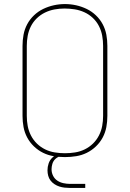

<svg xmlns="http://www.w3.org/2000/svg" viewBox="-20 -766 640 946"><path d="M300 8Q272 8 244.5 3.5Q217 -1 192.5 -13Q168 -25 147.5 -44.5Q127 -64 114 -88.5Q101 -113 96 -140Q91 -167 91 -195V-540Q91 -568 96 -595Q101 -622 114 -646.5Q127 -671 147.5 -690.5Q168 -710 193 -722Q218 -734 245 -740Q272 -746 300 -746Q328 -746 355 -740Q382 -734 407 -722Q432 -710 452.5 -690.5Q473 -671 486 -646.5Q499 -622 504 -595Q509 -568 509 -540V-195Q509 -167 504 -140Q499 -113 486 -88.5Q473 -64 452.5 -44.5Q432 -25 407.5 -13Q383 -1 355.5 3.5Q328 8 300 8ZM300 -11Q325 -11 350 -15Q375 -19 397.5 -30Q420 -41 438 -58.5Q456 -76 467.5 -98.5Q479 -121 483.5 -145.5Q488 -170 488 -195V-540Q488 -565 483.5 -590Q479 -615 467.5 -637.5Q456 -660 437.5 -677.5Q419 -695 396 -705.5Q373 -716 348 -720Q323 -724 298 -724Q273 -724 248.5 -719.5Q224 -715 201.5 -704Q179 -693 161 -675.5Q143 -658 132 -636Q121 -614 116.5 -589.5Q112 -565 112 -540V-195Q112 -170 116.5 -145.5Q121 -121 132.5 -98.5Q144 -76 162 -58.5Q180 -41 202.5 -30Q225 -19 250 -15Q275 -11 300 -11ZM325 160Q312 160 298.5 158.5Q285 157 272.5 153Q260 149 248.5 141.5Q237 134 229 123.5Q221 113 217.5 100Q214 87 214 73Q214 56 219.5 39.5Q225 23 237.5 11Q250 -1 266.5 -6Q283 -11 300 -11V0Q287 0 274 4.5Q261 9 251.5 18.5Q242 28 238 41.5Q234 55 234 68Q234 85 241.5 100Q249 115 262.5 124Q276 133 292.5 136.5Q309 140 325 140H400V160Z"/></svg>

Font: Zed Sans Thin Extended
Style: Regular
Weight: 100
Width: 7
Designer: Belleve Invis
Foundry: Belleve Invis
Version: Version 1.0.0; ttfautohint (v1.8.4)